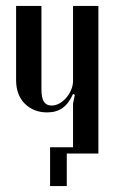

<svg xmlns="http://www.w3.org/2000/svg" viewBox="-20 -515 387 644"><path d="M225 -200Q211 -168 190 -153Q169 -138 138 -138Q93 -138 63.5 -167Q34 -196 34 -247V-495H119V-215Q119 -186 127.5 -173.5Q136 -161 153 -161Q167 -161 180 -168.5Q193 -176 203 -188Q213 -200 219 -214.5Q225 -229 225 -244V-495H310V0H225V-168L231 -197ZM228 0H204V109H148V-21H228Z"/></svg>

Font: Moniqa SemBd Heading
Style: Regular
Weight: 600
Designer: Rajesh Rajput
Foundry: Rajesh Rajput
Version: Version 1.000